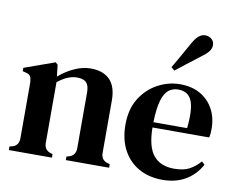

<svg xmlns="http://www.w3.org/2000/svg" viewBox="-83 -881 1243 1005"><g transform="rotate(10 538.5 -378.0)"><path d="M21 0V-19L37 -23Q70 -33 70 -72V-367Q69 -388 63 -399.5Q57 -411 37 -415L21 -419V-437L183 -495L195 -484L202 -422Q238 -454 282.5 -474.5Q327 -495 370 -495Q436 -495 471.5 -459Q507 -423 507 -349V-71Q507 -32 543 -22L554 -19V0H324V-19L339 -23Q372 -34 372 -72V-369Q372 -404 357 -420Q342 -436 307 -436Q258 -436 205 -393V-71Q205 -32 240 -22L250 -19V0Z M845 -495Q908 -495 953 -469Q998 -443 1022.5 -397.5Q1047 -352 1047 -293Q1047 -280 1046 -268.5Q1045 -257 1042 -247H741Q742 -144 779.5 -99Q817 -54 889 -54Q939 -54 970 -70.5Q1001 -87 1027 -117L1043 -102Q1013 -47 961.5 -16.5Q910 14 839 14Q768 14 714 -16Q660 -46 629.5 -102.5Q599 -159 599 -238Q599 -320 634.5 -377Q670 -434 726.5 -464.5Q783 -495 845 -495ZM840 -466Q811 -466 789.5 -449.5Q768 -433 755.5 -391.5Q743 -350 741 -275H920Q931 -376 912 -421Q893 -466 840 -466ZM784 -575Q800 -603 818.5 -634.5Q837 -666 862 -712Q879 -743 895 -756.5Q911 -770 931 -770Q949 -770 963.5 -758Q978 -746 978 -726Q978 -707 965 -691Q952 -675 923 -654Q883 -623 854 -601Q825 -579 802 -560Z"/></g></svg>

Font: DM Serif Text
Style: Regular
Weight: 400
Designer: Colophon Foundry, Frank Grießhammer
Foundry: Colophon Foundry
Version: Version 5.200; ttfautohint (v1.8.3)